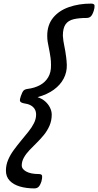

<svg xmlns="http://www.w3.org/2000/svg" viewBox="-20 -974 547 1069"><path d="M487 -954Q506 -954 506.5 -942Q507 -930 502 -914Q495 -892 486 -883Q477 -874 462 -874Q420 -874 390 -867Q360 -860 345 -838.5Q330 -817 330 -775Q331 -760 333 -746Q335 -732 338 -718.5Q341 -705 343.5 -689.5Q346 -674 348.5 -655Q351 -636 352 -612Q353 -572 334.5 -536.5Q316 -501 279.5 -474.5Q243 -448 189 -433Q214 -425 231.5 -409.5Q249 -394 258.5 -374.5Q268 -355 268 -336Q268 -303 256 -275Q244 -247 225 -223.5Q206 -200 184.5 -179Q163 -158 144 -138Q125 -118 113 -96.5Q101 -75 101 -52Q101 -33 126 -19Q151 -5 196 -5Q213 -5 214.5 5.5Q216 16 211 35Q204 57 195 66Q186 75 171 75Q127 75 91 64.5Q55 54 34 32Q13 10 13 -24Q13 -55 25 -83.5Q37 -112 56.5 -138.5Q76 -165 97 -190.5Q118 -216 137.5 -240Q157 -264 169 -288Q181 -312 181 -336Q181 -354 173 -367Q165 -380 150 -388Q135 -396 112 -399Q94 -403 91.5 -411.5Q89 -420 96 -439Q104 -462 111 -469.5Q118 -477 134 -479Q173 -484 202.5 -500Q232 -516 248.5 -544Q265 -572 264 -612Q264 -635 261.5 -652Q259 -669 256.5 -683.5Q254 -698 251 -712Q248 -726 245.5 -741Q243 -756 243 -775Q243 -835 275.5 -875Q308 -915 364 -934.5Q420 -954 487 -954Z"/></svg>

Font: Playwrite HR
Style: Regular
Weight: 400
Designer: Veronika Burian, José Scaglione
Foundry: TypeTogether
Version: Version 1.002